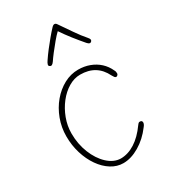

<svg xmlns="http://www.w3.org/2000/svg" viewBox="-197 -906 891 1007"><g transform="rotate(-30 248.0 -402.5)"><path d="M248 4Q210 4 175.5 -17.5Q141 -39 114.5 -77Q88 -115 73 -164Q58 -213 58 -267Q58 -321 76.5 -370.5Q95 -420 127 -458Q159 -496 200 -518Q241 -540 286 -540Q323 -540 355 -528Q387 -516 411 -494Q435 -472 449 -441Q452 -436 453 -431Q454 -426 454 -421Q454 -417 452 -414Q450 -411 447.5 -409Q445 -407 441 -407Q435 -407 431.5 -412.5Q428 -418 423 -426Q402 -469 367 -490.5Q332 -512 282 -512Q246 -512 211.5 -491.5Q177 -471 149.5 -436Q122 -401 105.5 -357Q89 -313 89 -267Q89 -203 111 -148Q133 -93 169.5 -59Q206 -25 248 -24Q292 -24 334.5 -51Q377 -78 414 -130Q420 -138 423 -140Q426 -142 430 -142Q435 -142 438 -140.5Q441 -139 442.5 -136Q444 -133 444 -129Q444 -125 441.5 -119Q439 -113 433 -106Q395 -55 345 -25.5Q295 4 248 4ZM193 -643Q186 -633 179.5 -629.5Q173 -626 165 -632Q160 -636 162.5 -644Q165 -652 172 -662Q188 -686 207 -710.5Q226 -735 245.5 -758.5Q265 -782 284 -802Q287 -805 290.5 -807Q294 -809 298 -809Q303 -809 306.5 -806Q310 -803 313 -798Q339 -760 365 -722.5Q391 -685 413 -660Q422 -650 423 -644Q424 -638 419 -633Q414 -628 408 -629.5Q402 -631 394 -640Q369 -669 343 -702Q317 -735 295 -768Q280 -754 259.5 -729.5Q239 -705 220.5 -681Q202 -657 193 -643Z"/></g></svg>

Font: Playpen Sans Thin
Style: Regular
Weight: 250
Designer: Laura Meseguer, Veronika Burian, José Scaglione
Foundry: TypeTogether
Version: Version 1.001